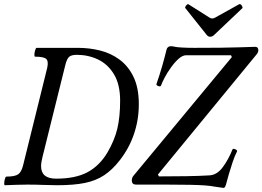

<svg xmlns="http://www.w3.org/2000/svg" viewBox="-22 -899 1278 935"><path d="M2 3Q-2 3 -1.5 -7.5Q-1 -18 2 -28.5Q5 -39 9 -39Q51 -39 67 -50.5Q83 -62 91 -96L208 -569Q215 -601 203 -612Q191 -623 149 -623Q145 -623 145.5 -634Q146 -645 149.5 -655.5Q153 -666 156 -666H358Q413 -666 465.5 -653Q518 -640 560.5 -608.5Q603 -577 628.5 -524Q654 -471 654 -391Q654 -315 630 -245Q606 -175 560 -117Q525 -72 485 -45.5Q445 -19 391 -8Q337 3 257 3Q226 3 189 1.5Q152 0 111 0Q87 0 57.5 1Q28 2 2 3ZM251 -29Q345 -29 403.5 -60Q462 -91 501 -156Q536 -216 549.5 -273Q563 -330 563 -409Q563 -487 533.5 -536.5Q504 -586 456 -609Q408 -632 352 -632Q327 -632 315.5 -623Q304 -614 296 -582L185 -135Q178 -107 178 -90Q178 -29 251 -29ZM1066 16 1024 10Q1004 6 976.5 4Q949 2 904.5 1Q860 0 789 0H641Q620 0 620 -20Q620 -33 627 -42L1107 -621L1103 -630H885Q867 -630 848 -613Q829 -596 811 -571Q793 -546 780 -521.5Q767 -497 762 -482Q759 -476 748.5 -480Q738 -484 740 -490Q755 -533 767 -574.5Q779 -616 789 -657Q793 -674 811 -674Q818 -674 831 -671Q838 -669 865 -667.5Q892 -666 923 -666Q1071 -666 1141 -668.5Q1211 -671 1221 -671Q1236 -671 1236 -654Q1236 -643 1225 -631L747 -49L752 -40Q822 -40 885.5 -41Q949 -42 998 -45Q1035 -47 1063 -85Q1091 -123 1110 -171Q1113 -177 1124 -172Q1135 -167 1132 -161Q1121 -140 1111 -110Q1101 -80 1092.5 -51Q1084 -22 1079 -2Q1074 17 1066 16ZM1001 -720Q991 -720 983 -731L881 -859Q877 -862 884 -871.5Q891 -881 896 -878L997 -814Q1004 -809 1012 -809Q1019 -809 1027 -814L1142 -878Q1149 -882 1155.5 -871.5Q1162 -861 1157 -858L1021 -729Q1012 -720 1001 -720Z"/></svg>

Font: Junicode Two Beta Condensed Medium
Style: Italic
Weight: 500
Width: 3
Italic angle: -9°
Version: Version 1.053; ttfautohint (v1.8.4)